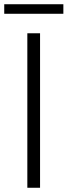

<svg xmlns="http://www.w3.org/2000/svg" viewBox="-26 -886 319 906"><path d="M103 0V-729H163V0ZM-6 -821V-866H273V-821Z"/></svg>

Font: NotoSansHansLight
Style: Regular
Weight: 300
Designer: Ryoko NISHIZUKA  (kana & ideographs); Paul D. Hunt (Latin, Greek & Cyrillic); Wenlong ZHANG  (bopomofo); Sandoll Communi
Foundry: Adobe Systems Incorporated
Version: Version 1.00;December 8, 2021;FontCreator 13.0.0.2675 64-bit